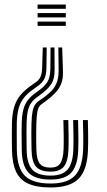

<svg xmlns="http://www.w3.org/2000/svg" viewBox="-20 -620 474 849"><path d="M186.5 -410.2 185.2 -317.5Q184.5 -288 175.9 -271Q167.2 -254 148.8 -240.8L127.2 -225.2Q101 -207 85.2 -186.9Q69.5 -166.8 62.2 -139.9Q55 -113 54.2 -73.8Q54 -53 54 -32.2Q54 -11.5 54.2 7.8Q54.5 27 54.5 44Q56 123 90.1 157.2Q124.2 191.5 204 191.5Q278 191.5 311.1 156.9Q344.2 122.2 347.5 42.8Q348.8 8.2 348.1 -25.9Q347.5 -60 346.8 -89.2H368.5Q369.2 -61.8 369.8 -26.1Q370.2 9.5 369 43.5Q365.8 132 327.4 170.5Q289 209 204 209Q143 209 105.6 192.4Q68.2 175.8 51.1 139.2Q34 102.8 33 44Q32.8 23 32.5 3.6Q32.2 -15.8 32.4 -35Q32.5 -54.2 32.8 -73.8Q33.5 -117.2 42.8 -147.2Q52 -177.2 70.2 -199.2Q88.5 -221.2 117 -241.2L138.5 -256.5Q149.8 -263.8 157.2 -276.6Q164.8 -289.5 166.2 -317.5L169.2 -410.2ZM255 -410.2 258 -317.5Q260.2 -284 254.1 -260.8Q248 -237.5 232.2 -218.4Q216.5 -199.2 189 -177.8L169.2 -163.2Q159.2 -157.5 153.2 -148.4Q147.2 -139.2 144.5 -121.9Q141.8 -104.5 140.8 -73.5Q140.2 -53 140.1 -33.9Q140 -14.8 140.2 4.2Q140.5 23.2 141 43.8Q142.2 86.2 156.1 103.8Q170 121.2 204 121.2Q233.8 121.2 246.6 102.1Q259.5 83 261.2 39Q262.2 9.8 261.6 -24.5Q261 -58.8 260.2 -89.2H282Q283 -54.5 283.4 -22.4Q283.8 9.8 282.8 40Q280.8 93.5 262.8 116.1Q244.8 138.8 204 138.8Q158.5 138.8 139.6 117Q120.8 95.2 119.5 43.8Q119.2 24.2 118.9 5.6Q118.5 -13 118.6 -32.5Q118.8 -52 119.2 -73.5Q120 -106.5 123.8 -126.2Q127.5 -146 135.6 -157.8Q143.8 -169.5 157.8 -178L179 -193Q200 -208.8 213.6 -224.9Q227.2 -241 233.6 -262.9Q240 -284.8 239.2 -317.5L238 -410.2ZM220.8 -410.2 221.5 -317.5Q222.5 -273.8 208.5 -251.2Q194.5 -228.8 168.8 -209.2L147.8 -193.2Q129.5 -181 118.8 -166.1Q108 -151.2 103.1 -129.4Q98.2 -107.5 97.5 -73.8Q97.2 -51 97.2 -31.8Q97.2 -12.5 97.4 5.6Q97.5 23.8 97.8 43.8Q99.2 104.5 123.2 130.5Q147.2 156.5 204 156.5Q255.8 156.5 278.8 129.9Q301.8 103.2 304.2 41.8Q305.5 7.5 304.9 -25.5Q304.2 -58.5 303.5 -89.2H325.2Q326 -56.2 326.5 -23Q327 10.2 326 41.8Q323.5 112.8 295.2 143.4Q267 174 204 174Q135.5 174 106.5 143.9Q77.5 113.8 76.2 44Q76 24.5 75.8 5.8Q75.5 -13 75.5 -32.6Q75.5 -52.2 76 -73.8Q76.8 -111.5 83.4 -136.1Q90 -160.8 103.4 -177.8Q116.8 -194.8 137.5 -209.2L158.8 -225.2Q176.5 -238.2 189.2 -257.2Q202 -276.2 202.8 -317.5L203.5 -410.2ZM271 -600V-581H146.2V-600ZM271 -524.5V-505.5H146.2V-524.5ZM271 -562.2V-543.2H146.2V-562.2Z"/></svg>

Font: Big Shoulders Inline Display Thin
Style: Bold
Weight: 700
Version: Version 2.002